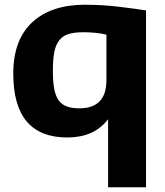

<svg xmlns="http://www.w3.org/2000/svg" viewBox="-20 -570 697 810"><path d="M436 -67Q405 -27 362 -8.5Q319 10 264 10Q36 10 36 -259Q36 -402 116 -476Q196 -550 338 -550Q409 -550 477.5 -542Q546 -534 596 -526V220H436ZM315 -113Q429 -113 429 -232V-424Q385 -434 331 -434Q294 -434 269.5 -426.5Q245 -419 230 -400Q215 -381 209 -350Q203 -319 203 -272Q203 -227 208.5 -196.5Q214 -166 227 -147.5Q240 -129 261.5 -121Q283 -113 315 -113Z"/></svg>

Font: Encode Sans Normal
Style: Bold
Weight: 700
Designer: Pablo Impallari, Andres Torresi
Foundry: Pablo Impallari, Andres Torresi
Version: Version 1.000; ttfautohint (v1.00) -l 8 -r 50 -G 200 -x 14 -